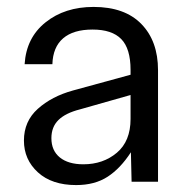

<svg xmlns="http://www.w3.org/2000/svg" viewBox="-20 -530 548 560"><path d="M202.1 9.8Q131.3 9.8 90.6 -27.3Q49.8 -64.5 49.8 -120.1Q49.8 -176.3 90.3 -212.6Q130.9 -249 192.9 -266.1L360.8 -312V-326.2Q360.8 -388.2 333.7 -416Q306.6 -443.8 250 -443.8Q193.8 -443.8 164.1 -418.2Q134.3 -392.6 132.8 -342.8H51.8Q56.6 -419.9 112.8 -464.8Q168.9 -509.8 252.9 -509.8Q343.8 -509.8 392.3 -460Q440.9 -410.2 440.9 -325.2V0H363.8L361.8 -85.9Q331.1 -38.6 293.7 -14.4Q256.3 9.8 202.1 9.8ZM129.9 -127Q129.9 -90.8 154.5 -70.8Q179.2 -50.8 223.1 -50.8Q280.8 -50.8 320.8 -84.5Q360.8 -118.2 360.8 -183.1V-252.9L212.9 -210.9Q170.9 -200.2 150.4 -179.9Q129.9 -159.7 129.9 -127Z"/></svg>

Font: TASA Orbiter Deck
Style: Regular
Weight: 400
Designer: Weizhong Zhang
Version: Version 1.000;Glyphs 3.1.2 (3151)